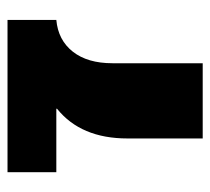

<svg xmlns="http://www.w3.org/2000/svg" viewBox="-44 -516 560 511"><g transform="rotate(-90 235.5 -260.0)"><path d="M33.2 -389.6V-519.5H438.5V-389.6Q384.8 -384.8 354 -345.7Q323.2 -306.6 323.2 -240.2V0H123V-200.2Q123 -324.2 202.1 -387.7V-389.6Z"/></g></svg>

Font: GenEi M Gothic v2 Black
Style: Regular
Weight: 900
Version: Version 2.0